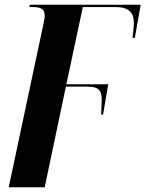

<svg xmlns="http://www.w3.org/2000/svg" viewBox="-20 -556 629 816"><path d="M167 -465 17 240H170L260 -188H324C390 -188 415 -188 412 -121C411 -94 410 -76 410 -69H418L440 -198H262L332 -526H472C526 -526 549 -503 549 -459C549 -445 545 -410 543 -395H553L578 -536H107L105 -526H115C150 -526 170 -521 170 -489C170 -482 169 -474 167 -465Z"/></svg>

Font: Noto Serif Display
Style: Bold Italic
Weight: 700
Italic angle: -12°
Designer: Monotype Design Team
Foundry: Monotype Imaging Inc.
Version: Version 2.009